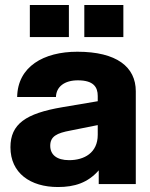

<svg xmlns="http://www.w3.org/2000/svg" viewBox="-20 -740 602 772"><path d="M377 0H526V-373C526 -471 449 -532 291 -532C155 -532 51 -472 49 -350H205C206 -391 239 -417 293 -417C356 -417 373 -390 373 -354V-333L231 -309C83 -284 22 -241 22 -148C22 -44 102 12 213 12C280 12 333 -5 377 -55ZM100 -591H257V-720H100ZM182 -154C182 -192 209 -205 263 -215L373 -237V-198C373 -125 318 -96 258 -96C208 -96 182 -118 182 -154ZM319 -591H476V-720H319Z"/></svg>

Font: Aspekta 750
Style: Regular
Weight: 750
Designer: Ivo Dolenc
Version: Version 2.000